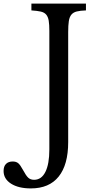

<svg xmlns="http://www.w3.org/2000/svg" viewBox="-130 -790 544 1070"><path d="M145 -618Q145 -653 141.5 -674.5Q138 -696 127.5 -708.5Q117 -721 97 -725.5Q77 -730 45 -732V-770H349V-732Q317 -731 297.5 -726Q278 -721 267.5 -708Q257 -695 253.5 -672Q250 -649 250 -611V2Q250 128 197 194Q144 260 42 260Q-27 260 -68.5 233.5Q-110 207 -110 163Q-110 137 -96.5 123.5Q-83 110 -59 110Q-40 110 -28.5 119.5Q-17 129 -2 157Q15 189 27.5 200.5Q40 212 60 212Q101 212 123 168Q145 124 145 43Z"/></svg>

Font: Libre Baskerville
Style: Regular
Weight: 400
Designer: Pablo Impallari, Rodrigo Fuenzalida
Foundry: Pablo Impallari, Rodrigo Fuenzalida
Version: Version 1.000; ttfautohint (v0.93) -l 8 -r 50 -G 200 -x 14 -